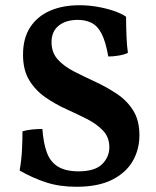

<svg xmlns="http://www.w3.org/2000/svg" viewBox="-20 -705 596 734"><path d="M272 9Q208 9 157 -7.5Q106 -24 55 -53Q62 -92 64 -131.5Q66 -171 66 -203Q83 -208 103 -210Q123 -212 142 -212Q146 -157 159.5 -121Q173 -85 202.5 -67.5Q232 -50 280 -50Q343 -50 370.5 -77.5Q398 -105 398 -142Q398 -180 374 -205.5Q350 -231 312.5 -250Q275 -269 233 -288Q191 -307 153.5 -333Q116 -359 92 -398Q68 -437 68 -496Q68 -559 95.5 -601Q123 -643 171.5 -664Q220 -685 283 -685Q319 -685 353 -679Q387 -673 416 -663Q445 -653 462 -641Q462 -607 463.5 -568Q465 -529 469 -503Q455 -496 433.5 -492.5Q412 -489 394 -489Q384 -546 368.5 -576Q353 -606 330 -617.5Q307 -629 278 -629Q232 -629 204.5 -607Q177 -585 177 -544Q177 -504 201 -477.5Q225 -451 263.5 -431.5Q302 -412 345 -392Q388 -372 426.5 -346.5Q465 -321 489 -283Q513 -245 513 -188Q513 -133 487 -88.5Q461 -44 408 -17.5Q355 9 272 9Z"/></svg>

Font: Vollkorn SemiBold
Style: Regular
Weight: 600
Designer: Friedrich Althausen
Foundry: Friedrich Althausen
Version: Version 5.000